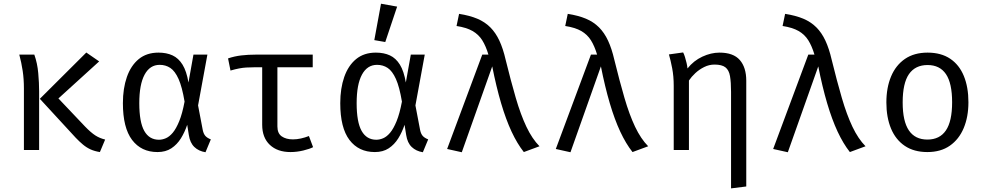

<svg xmlns="http://www.w3.org/2000/svg" viewBox="-20 -828 5440 1060"><path d="M456.5 -538 527.5 -489 302.5 -284.5 449.5 -129.5Q482 -96 506 -80.5Q530 -65 560.5 -57.5L531.5 11.5Q502.5 7 480 -3.2Q457.5 -13.5 437.8 -30Q418 -46.5 398 -67.5L200 -282.5ZM169.5 -526.5Q186.5 -478.5 191.2 -424Q196 -369.5 196 -324.5V0H112V-340.5Q112 -392 105.2 -437Q98.5 -482 86.5 -526.5Z M855 -537.5Q899.5 -537.5 932.5 -522.2Q965.5 -507 987.8 -471Q1010 -435 1020.5 -372.5L1048 -526.5H1125L1073.5 -246L1099.5 -109.5Q1104 -88.5 1114.2 -77.2Q1124.5 -66 1144 -58.5L1114.5 12.5Q1077 6.5 1053 -16.5Q1029 -39.5 1022.5 -82.5L1013.5 -139Q1000 -98.5 978.8 -64.2Q957.5 -30 926 -9.2Q894.5 11.5 849.5 11.5Q760 11.5 709.2 -55.5Q658.5 -122.5 658.5 -258.5Q658.5 -340 680.5 -403Q702.5 -466 746 -501.8Q789.5 -537.5 855 -537.5ZM861.5 -470Q807.5 -470 778.2 -415.8Q749 -361.5 749 -258.5Q749 -154 776.5 -105.2Q804 -56.5 857.5 -56.5Q876 -56.5 895.5 -64.8Q915 -73 933.8 -95.2Q952.5 -117.5 969.5 -159Q986.5 -200.5 999 -267Q985.5 -348 965.8 -392Q946 -436 920.2 -453Q894.5 -470 861.5 -470Z M1706.5 -526.5V-456.5H1382.5Q1358 -456.5 1339 -455.2Q1320 -454 1300.2 -450.2Q1280.5 -446.5 1252.5 -438.5L1239 -505.5Q1274 -517.5 1311.8 -522Q1349.5 -526.5 1394.5 -526.5ZM1511.5 -472.5V-130Q1511.5 -91.5 1535.5 -75Q1559.5 -58.5 1597.5 -58.5Q1618.5 -58.5 1641.2 -63.5Q1664 -68.5 1685.5 -77L1708.5 -15.5Q1690.5 -6 1654.8 2.8Q1619 11.5 1583.5 11.5Q1512 11.5 1469.8 -28.2Q1427.5 -68 1427.5 -139.5V-472.5Z M2055 -537.5Q2099.5 -537.5 2132.5 -522.2Q2165.5 -507 2187.8 -471Q2210 -435 2220.5 -372.5L2248 -526.5H2325L2273.5 -246L2299.5 -109.5Q2304 -88.5 2314.2 -77.2Q2324.5 -66 2344 -58.5L2314.5 12.5Q2277 6.5 2253 -16.5Q2229 -39.5 2222.5 -82.5L2213.5 -139Q2200 -98.5 2178.8 -64.2Q2157.5 -30 2126 -9.2Q2094.5 11.5 2049.5 11.5Q1960 11.5 1909.2 -55.5Q1858.5 -122.5 1858.5 -258.5Q1858.5 -340 1880.5 -403Q1902.5 -466 1946 -501.8Q1989.5 -537.5 2055 -537.5ZM2061.5 -470Q2007.5 -470 1978.2 -415.8Q1949 -361.5 1949 -258.5Q1949 -154 1976.5 -105.2Q2004 -56.5 2057.5 -56.5Q2076 -56.5 2095.5 -64.8Q2115 -73 2133.8 -95.2Q2152.5 -117.5 2169.5 -159Q2186.5 -200.5 2199 -267Q2185.5 -348 2165.8 -392Q2146 -436 2120.2 -453Q2094.5 -470 2061.5 -470ZM2083.5 -807.5 2172.5 -791.5 2107 -596 2046.5 -606.5Z M2642.5 -526.5H2676.5Q2662.5 -573.5 2642.5 -605.5Q2622.5 -637.5 2589 -656.8Q2555.5 -676 2500.5 -684.5L2514.5 -751.5Q2572.5 -742.5 2614.8 -724.8Q2657 -707 2686.8 -677.2Q2716.5 -647.5 2737 -603.5Q2757.5 -559.5 2771.5 -498.5Q2800.5 -380.5 2827.5 -287.8Q2854.5 -195 2886.2 -128.2Q2918 -61.5 2958.5 -20.5L2872 11.5Q2835.5 -34.5 2804.2 -101.5Q2773 -168.5 2746.5 -258.2Q2720 -348 2697.5 -461.5L2529.5 12.5L2448.5 -5.5Z M3242.5 -526.5H3276.5Q3262.5 -573.5 3242.5 -605.5Q3222.5 -637.5 3189 -656.8Q3155.5 -676 3100.5 -684.5L3114.5 -751.5Q3172.5 -742.5 3214.8 -724.8Q3257 -707 3286.8 -677.2Q3316.5 -647.5 3337 -603.5Q3357.5 -559.5 3371.5 -498.5Q3400.5 -380.5 3427.5 -287.8Q3454.5 -195 3486.2 -128.2Q3518 -61.5 3558.5 -20.5L3472 11.5Q3435.5 -34.5 3404.2 -101.5Q3373 -168.5 3346.5 -258.2Q3320 -348 3297.5 -461.5L3129.5 12.5L3048.5 -5.5Z M3952 -537.5Q4029 -537.5 4064.5 -496.5Q4100 -455.5 4100 -382.5V201.5L4016 212V-320.5Q4016 -374.5 4010.2 -407.8Q4004.5 -441 3985 -456.2Q3965.5 -471.5 3924.5 -471.5Q3895 -471.5 3867.8 -458Q3840.5 -444.5 3819 -424.5Q3797.5 -404.5 3783.5 -383.5V0H3699.5V-354Q3699.5 -407 3691 -451.2Q3682.5 -495.5 3673 -527.5L3751.5 -538.5Q3756.5 -529.5 3761.5 -513.5Q3766.5 -497.5 3770.5 -480.2Q3774.5 -463 3775.5 -450Q3809.5 -493 3857.5 -515.2Q3905.5 -537.5 3952 -537.5Z M4442.5 -526.5H4476.5Q4462.5 -573.5 4442.5 -605.5Q4422.5 -637.5 4389 -656.8Q4355.5 -676 4300.5 -684.5L4314.5 -751.5Q4372.5 -742.5 4414.8 -724.8Q4457 -707 4486.8 -677.2Q4516.5 -647.5 4537 -603.5Q4557.5 -559.5 4571.5 -498.5Q4600.5 -380.5 4627.5 -287.8Q4654.5 -195 4686.2 -128.2Q4718 -61.5 4758.5 -20.5L4672 11.5Q4635.5 -34.5 4604.2 -101.5Q4573 -168.5 4546.5 -258.2Q4520 -348 4497.5 -461.5L4329.5 12.5L4248.5 -5.5Z M5101 -537.5Q5175.5 -537.5 5225.8 -503.8Q5276 -470 5301.2 -408.5Q5326.5 -347 5326.5 -263.5Q5326.5 -183 5300.5 -121Q5274.5 -59 5224.2 -23.8Q5174 11.5 5100 11.5Q5026 11.5 4975.5 -22.5Q4925 -56.5 4899.2 -118.2Q4873.5 -180 4873.5 -262.5Q4873.5 -344 4899.5 -406Q4925.5 -468 4976.2 -502.8Q5027 -537.5 5101 -537.5ZM5101 -469Q5033 -469 4998.2 -418.8Q4963.5 -368.5 4963.5 -262.5Q4963.5 -158.5 4997.8 -108Q5032 -57.5 5100 -57.5Q5168 -57.5 5202.2 -108Q5236.5 -158.5 5236.5 -263.5Q5236.5 -368.5 5202.5 -418.8Q5168.5 -469 5101 -469Z"/></svg>

Font: Fast_Mono
Style: Regular
Weight: 400
Monospace: yes
Designer: Carrois Corporate, Edenspiekermann AG, Nikita Prokopov
Foundry: Carrois Corporate, Edenspiekermann AG, Nikita Prokopov
Version: Version 5.002